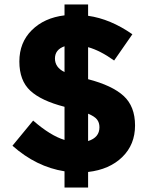

<svg xmlns="http://www.w3.org/2000/svg" viewBox="-20 -774 675 863"><path d="M270 69V-4Q143 -24 36 -119L129 -232Q207 -164 270 -145V-294Q165 -321 116 -366.5Q67 -412 67 -497.5Q67 -583 123 -638.5Q179 -694 270 -705V-754H376V-703Q476 -689 575 -620L493 -502Q430 -547 376 -562V-418Q484 -390 535.5 -343Q587 -296 587 -210Q587 -124 529.5 -68Q472 -12 376 -1V69ZM427 -202Q427 -223 416 -237Q405 -251 376 -263V-140Q427 -156 427 -202ZM270 -566Q227 -551 227 -511Q227 -471 270 -450Z"/></svg>

Font: Montreal
Style: Bold
Weight: 700
Designer: Julieta Ulanovsky, usr_local_share
Foundry: Julieta Ulanovsky, usr_local_share
Version: Version 2.001